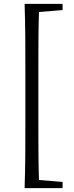

<svg xmlns="http://www.w3.org/2000/svg" viewBox="-20 -798 384 991"><path d="M144 173H303V141L181 131C178 30 178 -72 178 -172V-433C178 -535 178 -636 181 -736L303 -746V-778H107C111 -663 111 -547 111 -433V-172C111 -56 111 61 107 173Z"/></svg>

Font: Harano Aji Mincho K1
Style: Regular
Weight: 400
Foundry: Masamichi Hosoda
Version: HaranoAjiMinchoK1-Regular version 20230610;ttx 4.39.4